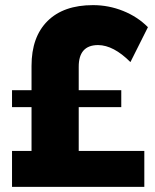

<svg xmlns="http://www.w3.org/2000/svg" viewBox="-20 -729 604 749"><path d="M287.1 -140.1H543V0H26.9V-140.1H103V-311H26.9V-377H103V-472.2Q103 -585 165.5 -647Q228 -709 342.8 -709Q403.8 -709 460 -686.5Q516.1 -664.1 557.1 -623L488.8 -486.8Q422.9 -552.7 362.8 -553.2Q286.6 -553.2 287.1 -467.8V-377H453.1V-311H287.1Z"/></svg>

Font: Argentum Sans
Style: Bold
Weight: 700
Designer: Julieta Ulanovsky (Modified by Cristiano Sobral)
Foundry: Julieta Ulanovsky
Version: Version 1.000; ttfautohint (v1.5.65-e2d9)